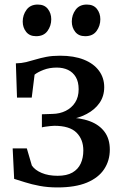

<svg xmlns="http://www.w3.org/2000/svg" viewBox="-20 -811 540 841"><path d="M231.5 10Q189 10 153.5 3.2Q118 -3.5 90 -12.5Q62 -21.5 42 -27.5L35.5 -161H97.5L119.5 -86Q133 -66 162.5 -53.5Q192 -41 232.5 -41Q272.5 -41 297.2 -55.2Q322 -69.5 333.5 -94.5Q345 -119.5 345 -152Q345 -200.5 315 -230.2Q285 -260 218 -260Q212 -260 200.5 -258.8Q189 -257.5 178.2 -256Q167.5 -254.5 163.5 -253V-310.5L209.5 -312Q242 -312.5 268 -325.5Q294 -338.5 309.2 -362.2Q324.5 -386 324.5 -420Q324.5 -452.5 312 -473.5Q299.5 -494.5 278 -504.8Q256.5 -515 228.5 -515Q196.5 -515 170.8 -505Q145 -495 131.5 -484L119 -383.5H54.5L49.5 -533.5Q74 -534 94.5 -539Q115 -544 136.2 -550.5Q157.5 -557 183.2 -562Q209 -567 243 -567Q304 -567 347.2 -549.8Q390.5 -532.5 413.5 -501.2Q436.5 -470 436.5 -429Q436.5 -390 416 -360.2Q395.5 -330.5 359.2 -311.5Q323 -292.5 276.5 -286V-296Q332 -295.5 373.5 -280Q415 -264.5 438 -233.5Q461 -202.5 461 -155.5Q461 -107.5 436.2 -70Q411.5 -32.5 360.8 -11.2Q310 10 231.5 10ZM137.5 -652.5Q109.5 -652.5 94.5 -671.5Q79.5 -690.5 79.5 -716.5Q79.5 -745.5 96.2 -768.2Q113 -791 145 -791H146Q174.5 -791 189.5 -772Q204.5 -753 204.5 -726.5Q204.5 -698 188 -675.2Q171.5 -652.5 138.5 -652.5ZM352.5 -652.5Q324.5 -652.5 309.5 -671.5Q294.5 -690.5 294.5 -716.5Q294.5 -745.5 311.2 -768.2Q328 -791 360 -791H361Q389.5 -791 404.5 -772Q419.5 -753 419.5 -726.5Q419.5 -698 403 -675.2Q386.5 -652.5 353.5 -652.5Z"/></svg>

Font: Merriweather 20pt
Style: Regular
Weight: 400
Version: Version 2.100